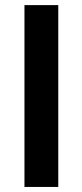

<svg xmlns="http://www.w3.org/2000/svg" viewBox="-20 -739 326 759"><path d="M210.4 0V-718.8H76.7V0Z"/></svg>

Font: Winston SemiBold
Style: Regular
Weight: 600
Designer: Vernon Adams, Kim Jin-seong, David Berlow, Cristiano Sobral
Foundry: The Winston Project Authors
Version: Version 3.004